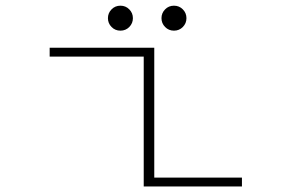

<svg xmlns="http://www.w3.org/2000/svg" viewBox="-20 -672 1090 692"><path d="M446 -574.8Q433 -561.5 414 -561.5Q395 -561.5 382 -574.8Q369 -588 369 -606.5Q369 -625 382 -638.2Q395 -651.5 414 -651.5Q433 -651.5 446 -638.2Q459 -625 459 -606.5Q459 -588 446 -574.8ZM639 -574.8Q626 -561.5 607 -561.5Q588 -561.5 575 -574.8Q562 -588 562 -606.5Q562 -625 575 -638.2Q588 -651.5 607 -651.5Q626 -651.5 639 -638.2Q652 -625 652 -606.5Q652 -588 639 -574.8ZM536 -32H852V0H498V-468H159V-500H536Z"/></svg>

Font: League Mono Extended Thin
Style: Regular
Weight: 100
Width: 9
Designer: Tyler Finck
Foundry: The League of Moveable Type / Tyler Finck
Version: Version 2.210